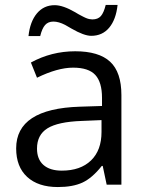

<svg xmlns="http://www.w3.org/2000/svg" viewBox="-20 -753 596 783"><path d="M352.1 -606.9Q322.8 -606.9 272 -636.2Q253.4 -647 245.6 -651.4Q219.2 -665 197.8 -665Q176.3 -665 163.8 -650.9Q151.4 -636.7 144 -606H96.2Q102.5 -665 130.6 -698.5Q158.7 -731.9 203.1 -731.9Q236.8 -731.9 286.6 -703.1Q293.9 -698.2 298.8 -695.8Q303.7 -693.4 308.8 -690.4Q314 -687.5 316.2 -686.5Q318.4 -685.5 323 -683.1Q327.6 -680.7 330.3 -679.7Q333 -678.7 336.9 -677.2Q340.8 -675.8 343.8 -675.3Q352.5 -673.8 356.4 -673.8Q379.4 -673.8 391.4 -687.5Q403.3 -701.2 411.1 -732.9H459.5Q453.1 -673.3 425.3 -640.1Q397.5 -606.9 352.1 -606.9ZM106 -498Q189.9 -543.9 286.6 -543.9Q383.3 -543.9 429.2 -501.2Q475.1 -458.5 475.1 -365.2V0H415L398.9 -76.2H395Q356 -26.9 316.4 -8.5Q276.9 9.8 215.8 9.8Q135.7 9.8 90.8 -31.5Q45.9 -72.8 45.9 -147.9Q45.9 -309.6 305.2 -317.9L396 -320.8V-354Q396 -417.5 368.7 -447.3Q341.3 -477.1 278.1 -477.1Q214.8 -477.1 130.9 -436ZM130.9 -147Q130.9 -103.5 157.2 -80.3Q183.6 -57.1 231.9 -57.1Q308.1 -57.1 351.1 -98.6Q394 -140.1 394 -214.8V-263.2L313 -259.8Q216.3 -256.3 173.6 -229.7Q130.9 -203.1 130.9 -147Z"/></svg>

Font: Open Sans Hebrew
Style: Regular
Weight: 400
Foundry: Ascender Corporation, Yanek Iontef
Version: Version 2.001;PS 002.001;hotconv 1.0.70;makeotf.lib2.5.58329